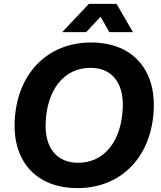

<svg xmlns="http://www.w3.org/2000/svg" viewBox="-20 -956 825 985"><path d="M381 -121C277 -121 210 -190 214 -323C220 -495 308 -608 444 -608C548 -608 614 -539 610 -406C604 -234 517 -121 381 -121ZM378 9C603 9 760 -153 769 -400C776 -602 658 -738 447 -738C222 -738 64 -576 55 -329C48 -127 166 9 378 9ZM422 -791 496 -870 541 -791H662L578 -936H436L299 -791Z"/></svg>

Font: Mona Sans
Style: Bold Italic
Weight: 700
Italic angle: -11.7°
Designer: Deni Anggara
Foundry: GitHub
Version: Version 2.000;Glyphs 3.2.3 (3260)